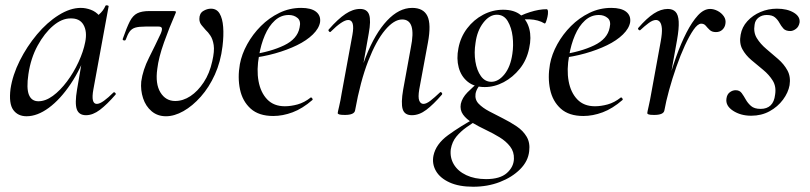

<svg xmlns="http://www.w3.org/2000/svg" viewBox="-20 -429 3079 730"><path d="M81 13Q48 13 30.5 -11Q13 -35 20 -91Q28 -144 55 -198Q82 -252 120.5 -298Q159 -344 203 -371.5Q247 -399 287 -399Q306 -399 325 -392Q344 -385 357.5 -369.5Q371 -354 373 -328L325 -357Q339 -359 356 -373.5Q373 -388 381 -407Q383 -410 388.5 -408.5Q394 -407 393 -405L335 -89Q325 -34 348 -34Q359 -34 375.5 -46Q392 -58 411 -77Q414 -80 418 -76Q422 -72 419 -69Q387 -32 360 -11.5Q333 9 307 9Q280 9 272 -13.5Q264 -36 273 -89L297 -229L315 -246Q288 -168 248.5 -109.5Q209 -51 165.5 -19Q122 13 81 13ZM126 -44Q153 -44 181 -64.5Q209 -85 234.5 -119Q260 -153 278.5 -193Q297 -233 304 -269Q312 -309 297.5 -334.5Q283 -360 248 -359Q215 -359 182 -331Q149 -303 123 -255.5Q97 -208 88 -147Q80 -93 90 -68.5Q100 -44 126 -44Z M611 13Q579 13 556.5 -6Q534 -25 524 -55.5Q514 -86 517 -119Q523 -163 546.5 -209.5Q570 -256 591 -301Q597 -315 595.5 -321.5Q594 -328 583 -328H533Q508 -328 494.5 -324Q481 -320 473 -309Q465 -298 458 -278Q456 -274 450.5 -275.5Q445 -277 447 -282Q462 -325 473.5 -347.5Q485 -370 502 -378.5Q519 -387 548 -387H638Q647 -387 648.5 -385Q650 -383 646 -375Q624 -325 603.5 -267.5Q583 -210 578 -167Q570 -110 590 -77.5Q610 -45 646 -45Q676 -45 704 -63.5Q732 -82 754.5 -116Q777 -150 787 -196Q796 -235 792.5 -257.5Q789 -280 780 -293.5Q771 -307 762 -315Q756 -322 747 -332.5Q738 -343 738 -357Q738 -378 752.5 -387Q767 -396 782 -396Q804 -396 815 -377.5Q826 -359 828.5 -326.5Q831 -294 826 -253Q819 -194 797 -145.5Q775 -97 743.5 -61.5Q712 -26 677.5 -6.5Q643 13 611 13Z M1019 12Q964 12 933 -16Q902 -44 892.5 -89Q883 -134 892 -185Q899 -223 920 -261Q941 -299 972 -330Q1003 -361 1042 -380Q1081 -399 1125 -399Q1163 -399 1181.5 -384.5Q1200 -370 1197 -345Q1193 -321 1169.5 -298Q1146 -275 1109 -257Q1072 -239 1026 -226Q980 -213 932 -208L934 -221Q1009 -232 1060 -256.5Q1111 -281 1119 -324Q1125 -349 1111.5 -360.5Q1098 -372 1078 -372Q1048 -372 1025 -351Q1002 -330 987 -295Q972 -260 965 -218Q955 -164 963 -120.5Q971 -77 996 -51Q1021 -25 1063 -25Q1086 -25 1111.5 -32Q1137 -39 1161 -58Q1163 -60 1166.5 -56Q1170 -52 1168 -49Q1130 -16 1092.5 -2Q1055 12 1019 12Z M1546 9Q1518 9 1511 -14Q1504 -37 1513 -89L1542 -248Q1564 -355 1509 -355Q1478 -355 1444 -314.5Q1410 -274 1380 -197Q1350 -120 1330 -9L1316 -10Q1337 -127 1371.5 -214.5Q1406 -302 1451.5 -350.5Q1497 -399 1547 -399Q1590 -399 1605 -368Q1620 -337 1607 -267L1574 -89Q1569 -59 1574 -46.5Q1579 -34 1590 -34Q1601 -34 1616.5 -46Q1632 -58 1652 -77Q1655 -81 1659 -77Q1663 -73 1660 -69Q1628 -32 1601 -11.5Q1574 9 1546 9ZM1291 8Q1275 8 1269.5 6Q1264 4 1264 1Q1264 -2 1269.5 -25Q1275 -48 1279 -74L1320 -297Q1330 -353 1304 -353Q1293 -353 1276 -341.5Q1259 -330 1238 -309Q1235 -305 1231 -309.5Q1227 -314 1230 -317Q1265 -357 1293.5 -376Q1322 -395 1349 -395Q1376 -395 1383.5 -373Q1391 -351 1382 -302L1330 -9Q1327 8 1291 8Z M1779 281Q1725 281 1689 264.5Q1653 248 1637.5 221Q1622 194 1628 163Q1637 119 1683.5 85Q1730 51 1791 18L1798 26Q1776 39 1753.5 55Q1731 71 1715 90.5Q1699 110 1694 138Q1690 170 1705.5 196Q1721 222 1753 237Q1785 252 1828 252Q1881 252 1907 229Q1933 206 1934 175Q1935 148 1919.5 128Q1904 108 1879.5 93Q1855 78 1827.5 65Q1800 52 1776.5 38Q1753 24 1740.5 6.5Q1728 -11 1732 -34Q1737 -57 1757.5 -78Q1778 -99 1808 -123L1818 -115Q1807 -110 1798.5 -97.5Q1790 -85 1788 -72Q1785 -50 1800 -34.5Q1815 -19 1839.5 -6Q1864 7 1892 21Q1920 35 1944.5 51.5Q1969 68 1982.5 91Q1996 114 1992 146Q1988 184 1957.5 214.5Q1927 245 1880.5 263Q1834 281 1779 281ZM1823 -98Q1783 -98 1758 -118.5Q1733 -139 1724 -172.5Q1715 -206 1723 -246Q1731 -288 1756 -321Q1781 -354 1817 -373Q1853 -392 1893 -392Q1935 -392 1959.5 -372Q1984 -352 1992.5 -319Q2001 -286 1992 -246Q1983 -201 1956.5 -168Q1930 -135 1895 -116.5Q1860 -98 1823 -98ZM1848 -118Q1875 -118 1898 -146.5Q1921 -175 1928 -224Q1933 -256 1929 -290Q1925 -324 1910.5 -348.5Q1896 -373 1869 -373Q1841 -373 1817.5 -342.5Q1794 -312 1788 -266Q1782 -229 1787.5 -195Q1793 -161 1808.5 -139.5Q1824 -118 1848 -118ZM1931 -346 1930 -353Q1960 -372 1995 -383Q2030 -394 2058 -394Q2063 -394 2063.5 -385Q2064 -376 2061.5 -365Q2059 -354 2056 -346Q2053 -338 2050 -340Q2027 -354 1993.5 -355.5Q1960 -357 1931 -346Z M2198 12Q2143 12 2112 -16Q2081 -44 2071.5 -89Q2062 -134 2071 -185Q2078 -223 2099 -261Q2120 -299 2151 -330Q2182 -361 2221 -380Q2260 -399 2304 -399Q2342 -399 2360.5 -384.5Q2379 -370 2376 -345Q2372 -321 2348.5 -298Q2325 -275 2288 -257Q2251 -239 2205 -226Q2159 -213 2111 -208L2113 -221Q2188 -232 2239 -256.5Q2290 -281 2298 -324Q2304 -349 2290.5 -360.5Q2277 -372 2257 -372Q2227 -372 2204 -351Q2181 -330 2166 -295Q2151 -260 2144 -218Q2134 -164 2142 -120.5Q2150 -77 2175 -51Q2200 -25 2242 -25Q2265 -25 2290.5 -32Q2316 -39 2340 -58Q2342 -60 2345.5 -56Q2349 -52 2347 -49Q2309 -16 2271.5 -2Q2234 12 2198 12Z M2506 -9 2496 -10Q2505 -57 2519 -110Q2533 -163 2551 -213.5Q2569 -264 2590 -305Q2611 -346 2633.5 -370.5Q2656 -395 2680 -395Q2694 -395 2708.5 -387.5Q2723 -380 2732 -367Q2741 -354 2738 -338Q2736 -325 2726.5 -316Q2717 -307 2702 -307Q2687 -307 2678.5 -315Q2670 -323 2663.5 -331Q2657 -339 2646 -339Q2633 -339 2617 -316Q2601 -293 2584 -256Q2567 -219 2551.5 -174.5Q2536 -130 2524 -86.5Q2512 -43 2506 -9ZM2467 8Q2451 8 2446 6Q2441 4 2441 1Q2441 -2 2446.5 -26Q2452 -50 2456 -74L2492 -271Q2498 -304 2496.5 -321Q2495 -338 2489 -345.5Q2483 -353 2474 -353Q2462 -353 2446.5 -341.5Q2431 -330 2415 -315Q2412 -312 2408 -316Q2404 -320 2407 -323Q2439 -360 2466 -377.5Q2493 -395 2519 -395Q2538 -395 2548.5 -384Q2559 -373 2560.5 -347Q2562 -321 2554 -276L2506 -9Q2503 8 2467 8Z M2836 11Q2796 11 2767 -8Q2738 -27 2742 -54Q2744 -70 2754.5 -78Q2765 -86 2777 -86Q2792 -86 2800 -75Q2808 -64 2815.5 -50.5Q2823 -37 2835.5 -26Q2848 -15 2872 -15Q2896 -15 2910 -28.5Q2924 -42 2927 -69Q2932 -100 2918 -122.5Q2904 -145 2881.5 -163.5Q2859 -182 2837 -200.5Q2815 -219 2802.5 -242Q2790 -265 2796 -297Q2801 -326 2821.5 -348.5Q2842 -371 2871.5 -383.5Q2901 -396 2934 -396Q2973 -396 2998 -381Q3023 -366 3020 -343Q3017 -327 3006 -319Q2995 -311 2985 -311Q2967 -311 2958.5 -320.5Q2950 -330 2943.5 -342Q2937 -354 2926.5 -363Q2916 -372 2895 -372Q2877 -372 2864 -362Q2851 -352 2849 -335Q2844 -306 2857.5 -284Q2871 -262 2893.5 -243Q2916 -224 2938.5 -204.5Q2961 -185 2974 -161Q2987 -137 2982 -105Q2977 -77 2957 -50Q2937 -23 2906 -6Q2875 11 2836 11Z"/></svg>

Font: Cormorant Light Medium
Style: Italic
Weight: 500
Italic angle: -10°
Version: Version 4.000